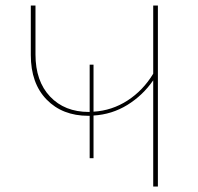

<svg xmlns="http://www.w3.org/2000/svg" viewBox="-20 -678 719 698"><path d="M554 -658V0H537V-386Q499 -331 443 -296.5Q387 -262 320 -258V-103H306V-257H301Q207 -257 149.5 -316Q92 -375 92 -478V-658H109V-480Q109 -383 162 -327Q215 -271 303 -271H306V-443H320V-272Q387 -276 443.5 -312.5Q500 -349 537 -410V-658Z"/></svg>

Font: Ysabeau SC Thin
Style: Regular
Weight: 200
Designer: Christian Thalmann (Catharsis Fonts)
Version: Version 0.003